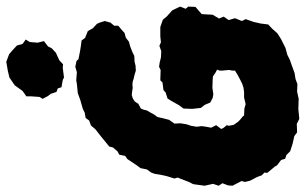

<svg xmlns="http://www.w3.org/2000/svg" viewBox="-215 -750 974 612"><g transform="rotate(-90 272.0 -444.0)"><path d="M199 23 183 15 156 16 144 7 121 2 96 -6 84 -18 72 -22 68 -35 51 -48 47 -55 27 -79 28 -88 19 -97 14 -111 2 -134 -2 -150 1 -161 -14 -190 -13 -204 -6 -222 -14 -234 -8 -252 -14 -279 -9 -315 -2 -329 12 -365 9 -375 17 -401 20 -415 24 -438 28 -449 38 -463 42 -483 51 -495 71 -525 81 -532 85 -551 95 -556 108 -571 111 -583 126 -595 143 -609 166 -627 178 -641 194 -647 202 -658 219 -661 231 -667 259 -675 281 -683 311 -686 322 -688 348 -686 365 -691 384 -687 389 -681 414 -676 433 -673 449 -671 457 -660 479 -651 488 -635 502 -622 506 -613 511 -597 506 -579 496 -567V-554L485 -545L473 -534L458 -530L445 -520L430 -516L412 -509L400 -503L381 -502L369 -499L353 -498L340 -502L327 -505L318 -508L308 -509L298 -508L285 -510L275 -511L265 -508L255 -502L247 -490L232 -482L228 -472L226 -463L219 -451L213 -440L205 -429L201 -411L196 -392L184 -375L185 -356L182 -337L177 -322L174 -304L176 -288L174 -274L171 -258L179 -242L167 -226L170 -219L179 -208L177 -202L180 -186L190 -172L196 -166L207 -157L210 -153L232 -152L246 -148L267 -153H285L299 -155L311 -159L327 -167L340 -174L353 -182V-191L355 -200L354 -212L353 -222V-231L356 -239L345 -245L335 -252L327 -253L298 -254L278 -251L266 -253L251 -261L244 -278L234 -291L231 -318L232 -346L243 -361L257 -386L264 -397L283 -403L291 -410L315 -413L322 -420L355 -419L365 -424L379 -422L395 -418L415 -417L432 -423L443 -418L462 -420H492L515 -412L526 -399L545 -382L557 -357L550 -339L557 -331L556 -308L533 -288L531 -253L519 -233L525 -218L514 -202L520 -182L511 -160L517 -148L508 -122L503 -100L500 -76L487 -64L472 -47L453 -35L425 -21L403 -15L387 -7L367 0L345 8L326 11L310 17L286 16L263 21L230 20ZM331 -727 323 -731 300 -735 296 -747 285 -751 279 -769 272 -778 263 -795 269 -805 271 -833V-847L288 -859L306 -884L331 -901L352 -906L381 -911L405 -902L418 -891L433 -877L438 -859L452 -849L444 -836L442 -811L447 -791L430 -778L424 -766L410 -753L386 -742L373 -730L362 -731Z"/></g></svg>

Font: Winky Rough ExtraBold
Style: Italic
Weight: 800
Italic angle: -8.97852°
Designer: Simon Atzbach
Foundry: typofactur
Version: Version 1.206; ttfautohint (v1.8.4.7-5d5b)